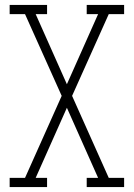

<svg xmlns="http://www.w3.org/2000/svg" viewBox="-20 -755 540 775"><path d="M19 0V-37H81L229 -368L81 -698H19V-735H170V-698H124L250 -415L376 -698H330V-735H481V-698H419L271 -368L419 -37H481V0H330V-37H376L250 -320L124 -37H170V0Z"/></svg>

Font: Iosevka Slab Extralight
Style: Regular
Weight: 200
Monospace: yes
Designer: Belleve Invis
Foundry: Belleve Invis
Version: Version 11.1.1; ttfautohint (v1.8.3)